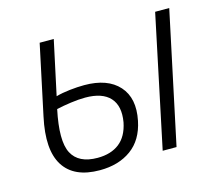

<svg xmlns="http://www.w3.org/2000/svg" viewBox="-83 -636 851 750"><g transform="rotate(-15 342.5 -261.0)"><path d="M234 10Q130 10 88.5 -55.5Q47 -121 75 -250L135 -532H192L145 -313Q170 -320 201.5 -323.5Q233 -327 260 -327Q354 -327 399.5 -276.5Q445 -226 427 -138Q412 -64 361 -27Q310 10 234 10ZM490 0 602 -532H659L546 0ZM251 -279Q225 -279 192.5 -274.5Q160 -270 134 -264Q108 -141 134.5 -90Q161 -39 238 -39Q292 -39 326 -65.5Q360 -92 371 -147Q382 -211 351 -245Q320 -279 251 -279Z"/></g></svg>

Font: Noto Sans Light
Style: Italic
Weight: 300
Italic angle: -12°
Designer: Monotype Design Team
Foundry: Monotype Imaging Inc.
Version: Version 2.013; ttfautohint (v1.8.4.7-5d5b)